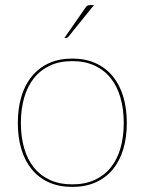

<svg xmlns="http://www.w3.org/2000/svg" viewBox="-20 -728 568 754"><path d="M264 -498Q315.5 -498 355.5 -479.8Q395.5 -461.5 422.8 -428.5Q450 -395.5 464 -348.8Q478 -302 478 -245Q478 -188 464 -141.8Q450 -95.5 422.8 -62.5Q395.5 -29.5 355.5 -11.8Q315.5 6 264 6Q212 6 172.2 -11.8Q132.5 -29.5 105.2 -62.5Q78 -95.5 64 -141.8Q50 -188 50 -245Q50 -302 64 -348.8Q78 -395.5 105.2 -428.5Q132.5 -461.5 172.2 -479.8Q212 -498 264 -498ZM264 -4Q314 -4 352 -21.5Q390 -39 415.2 -70.5Q440.5 -102 453.2 -146.5Q466 -191 466 -245Q466 -299 453.2 -343.8Q440.5 -388.5 415.2 -420.5Q390 -452.5 352 -470.2Q314 -488 264 -488Q213.5 -488 175.8 -470.2Q138 -452.5 112.8 -420.5Q87.5 -388.5 74.8 -343.8Q62 -299 62 -245Q62 -191 74.8 -146.5Q87.5 -102 112.8 -70.5Q138 -39 175.8 -21.5Q213.5 -4 264 -4ZM349 -708 248 -583Q244.5 -579 240 -579H233L315 -697Q319.5 -704 323.5 -706Q327.5 -708 336 -708Z"/></svg>

Font: Lato TR Hairline
Style: Regular
Weight: 250
Designer: Lukasz Dziedzic
Foundry: Lukasz Dziedzic
Version: Version 1.104 2013